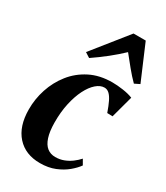

<svg xmlns="http://www.w3.org/2000/svg" viewBox="-202 -893 853 988"><g transform="rotate(30 225.0 -399.0)"><path d="M205 11Q118.5 11 68.5 -44.5Q18.5 -100 18 -199.5Q17.5 -261.5 37 -321Q56.5 -380.5 94.8 -429Q133 -477.5 190 -506.5Q247 -535.5 322 -535.5Q350.5 -535.5 385.2 -530.5Q420 -525.5 444.5 -515.5L409 -384.5L377 -385.5Q364.5 -421.5 353 -445Q341.5 -468.5 328.8 -480.2Q316 -492 300 -492Q275.5 -492 251.5 -471Q227.5 -450 208.2 -412Q189 -374 177.5 -322Q166 -270 166.5 -207Q167 -155 178 -121.2Q189 -87.5 209.2 -71.5Q229.5 -55.5 258 -55.5Q284.5 -55.5 308 -64.5Q331.5 -73.5 351.2 -88.2Q371 -103 385.5 -119.5L403 -89Q387 -66.5 359.5 -43.5Q332 -20.5 293.5 -4.8Q255 11 205 11ZM154.5 -584 125.5 -602.5 289.5 -807.5H362L450.5 -600L420 -585Q392.5 -612.5 365.8 -645.2Q339 -678 313 -710.5Q279.5 -678.5 238.8 -646Q198 -613.5 154.5 -584Z"/></g></svg>

Font: Merriweather 96pt
Style: Bold Italic
Weight: 700
Italic angle: -7.8°
Version: Version 2.101